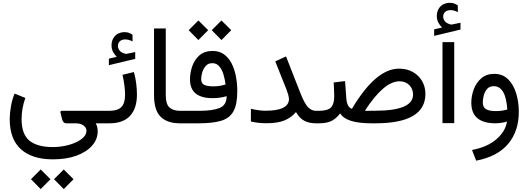

<svg xmlns="http://www.w3.org/2000/svg" viewBox="-20 -867 3716 1350"><path d="M158.2 -178.2Q131.8 -105 131.8 -29.3Q131.8 76.7 186.8 121.8Q241.7 167 351.1 167Q394.5 167 436.8 158.4Q479 149.9 513.2 134.3Q547.4 118.7 567.6 97.9Q587.9 77.1 587.9 52.2Q587.9 30.8 567.6 15.4Q547.4 0 507.8 0H447.8Q433.6 0 426.3 -8.8Q418.9 -17.6 416 -30.3L405.3 -75.2Q402.3 -87.9 416.5 -87.9H711.4V0H653.3Q663.1 20 665 32.7Q667 45.4 667 55.7Q667 112.3 627.4 157.2Q587.9 202.1 517.1 227.8Q446.3 253.4 351.6 253.4Q206.5 253.4 127.4 182.6Q48.3 111.8 48.3 -29.8Q48.3 -69.3 57.1 -119.9Q65.9 -170.4 83 -209ZM359.9 393.1 428.2 324.7 497.1 393.1 428.2 462.4ZM197.8 393.1 266.1 324.7 335 393.1 266.1 462.4Z M942.9 -203.1Q942.9 -105 894.5 -52.5Q846.2 0 750 0H691.9V-87.9H750Q806.6 -87.9 833 -114Q859.4 -140.1 859.4 -201.7Q859.4 -230.5 854.5 -268.3Q849.6 -306.2 841.3 -340.8L921.4 -360.4Q932.6 -322.3 937.7 -280.5Q942.9 -238.8 942.9 -203.1ZM800.8 -467.3Q785.2 -482.9 774.7 -502.7Q764.2 -522.5 764.2 -549.3Q764.2 -568.4 769.8 -583.5Q775.4 -598.6 784.7 -609.9Q797.4 -625.5 815.7 -633.3Q834 -641.1 853.5 -641.1Q873.5 -641.1 885.7 -636.5Q897.9 -631.8 911.6 -623.5L912.1 -575.7Q885.3 -589.8 860.4 -589.8Q851.6 -589.8 841.1 -587.2Q830.6 -584.5 822.8 -577.1Q809.1 -564.9 809.1 -543Q809.6 -526.9 820.6 -512.2Q831.5 -497.6 855.5 -490.7Q857.9 -490.2 860.4 -489.3Q862.8 -488.3 866.2 -488.3Q869.1 -488.3 871.1 -488.8L930.7 -501V-453.1L745.6 -408.7V-454.6Z M1257.8 0H1245.6Q1156.2 0 1109.6 -45.9Q1063 -91.8 1063 -197.8V-667H1145.5V-197.3Q1145.5 -135.3 1171.4 -111.6Q1197.3 -87.9 1245.6 -87.9H1257.8Z M1468.8 -654.8 1537.1 -723.1 1606 -654.8 1537.1 -585.4ZM1306.6 -654.8 1375 -723.1 1443.8 -654.8 1375 -585.4ZM1573.7 -190.9Q1527.3 -176.8 1475.6 -176.8Q1315.9 -176.8 1315.9 -308.1Q1315.9 -355 1331.8 -401.4Q1347.7 -447.8 1382.8 -478.3Q1418 -508.8 1475.6 -508.8Q1521.5 -508.8 1554.4 -485.4Q1587.4 -461.9 1608.2 -421.6Q1628.9 -381.3 1638.7 -330.6Q1648.4 -279.8 1648.4 -225.6Q1648.4 -132.3 1621.1 -83.7Q1593.8 -35.2 1534.2 -17.6Q1474.6 0 1377.4 0H1238.3V-87.9H1382.8Q1474.6 -87.9 1523.9 -107.7Q1573.2 -127.4 1573.7 -190.9ZM1565.9 -272.9Q1562 -306.2 1552 -340.8Q1542 -375.5 1522.9 -399.2Q1503.9 -422.9 1472.2 -422.9Q1444.3 -422.9 1427.2 -403.8Q1410.2 -384.8 1402.3 -358.9Q1394.5 -333 1394.5 -311.5Q1394.5 -280.3 1416.7 -270Q1439 -259.8 1481.9 -259.8Q1502.9 -259.8 1523.9 -263.2Q1544.9 -266.6 1565.9 -272.9Z M1744.1 -102.1Q1800.8 -88.4 1846.2 -88.4Q2011.7 -88.4 2011.7 -170.9Q2011.7 -183.1 2005.9 -203.4Q2000 -223.6 1994.1 -237.8L1915.5 -435.5L1991.2 -470.2L2092.8 -210.9Q2121.6 -138.2 2146.2 -113Q2170.9 -87.9 2200.7 -87.9H2221.2V0H2200.7Q2155.8 0 2121.8 -16.6Q2087.9 -33.2 2061 -79.1Q2028.3 -40 1980.2 -20.3Q1932.1 -0.5 1853.5 -0.5Q1820.3 -0.5 1793.9 -3.9Q1767.6 -7.3 1744.1 -12.7Z M2454.6 -102.1Q2622.1 -384.3 2785.2 -384.3Q2840.3 -384.3 2882.1 -361.1Q2923.8 -337.9 2947.5 -297.6Q2971.2 -257.3 2971.2 -206.1Q2970.2 0 2619.6 0H2594.7Q2502.9 0 2448.5 -17.1Q2394 -34.2 2371.6 -69.8Q2345.2 -34.2 2312 -17.1Q2278.8 0 2221.2 0H2201.7L2202.1 -87.9H2221.2Q2286.1 -87.9 2308.1 -112.5Q2330.1 -137.2 2330.1 -189.5Q2330.1 -211.4 2328.6 -238Q2327.1 -264.6 2326.2 -287.1L2406.2 -296.9L2415 -176.3Q2419.9 -111.3 2454.6 -102.1ZM2617.7 -88.4Q2884.3 -88.4 2884.3 -201.7Q2884.3 -241.7 2857.9 -268.6Q2831.5 -295.4 2789.1 -295.4Q2732.9 -295.4 2671.9 -242.4Q2610.8 -189.5 2545.4 -87.9Z M3087.9 -673.3Q3072.3 -689 3061.8 -708.7Q3051.3 -728.5 3051.3 -755.4Q3051.3 -774.4 3056.9 -789.6Q3062.5 -804.7 3071.8 -815.9Q3084.5 -831.5 3102.8 -839.4Q3121.1 -847.2 3140.6 -847.2Q3160.6 -847.2 3172.9 -842.5Q3185.1 -837.9 3198.7 -829.6L3199.2 -781.7Q3172.4 -795.9 3147.5 -795.9Q3138.7 -795.9 3128.2 -793.2Q3117.7 -790.5 3109.9 -783.2Q3096.2 -771 3096.2 -749Q3096.7 -732.9 3107.7 -718.3Q3118.7 -703.6 3142.6 -696.8Q3145 -696.3 3147.5 -695.3Q3149.9 -694.3 3153.3 -694.3Q3156.2 -694.3 3158.2 -694.8L3217.8 -707V-659.2L3032.7 -614.7V-660.6ZM3091.3 -570.8H3173.8V-1.4H3091.3Z M3544.9 -12.2Q3528.3 -6.8 3504.6 -3.4Q3481 0 3464.8 0Q3293.9 0 3293.9 -144.5Q3293.9 -192.9 3311.3 -239.5Q3328.6 -286.1 3364.5 -316.9Q3400.4 -347.7 3455.1 -347.7Q3514.6 -347.7 3553 -309.3Q3591.3 -271 3609.6 -210Q3627.9 -148.9 3627.9 -81.1Q3627.9 55.2 3553 144.5Q3478 233.9 3328.1 262.7L3298.8 187.5Q3405.3 167.5 3469.2 113Q3533.2 58.6 3544.9 -12.2ZM3546.9 -97.2Q3536.6 -261.2 3451.2 -261.2Q3421.4 -261.2 3404.5 -241.2Q3387.7 -221.2 3381.1 -194.6Q3374.5 -168 3374.5 -147Q3374.5 -113.3 3397.2 -99.6Q3419.9 -85.9 3467.3 -85.9Q3486.3 -85.9 3506.8 -88.6Q3527.3 -91.3 3546.9 -97.2Z"/></svg>

Font: Vazir WOL
Style: Regular-WOL
Weight: 400
Designer: Saber Rastikerdar
Foundry: Saber Rastikerdar
Version: Version 27.2.2